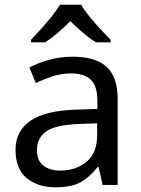

<svg xmlns="http://www.w3.org/2000/svg" viewBox="-20 -786 601 816"><path d="M288 -545Q386 -545 433 -502Q480 -459 480 -365V0H416L399 -76H395Q360 -32 321.5 -11Q283 10 215 10Q142 10 94 -28.5Q46 -67 46 -149Q46 -229 109 -272.5Q172 -316 303 -320L394 -323V-355Q394 -422 365 -448Q336 -474 283 -474Q241 -474 203 -461.5Q165 -449 132 -433L105 -499Q140 -518 188 -531.5Q236 -545 288 -545ZM314 -259Q214 -255 175.5 -227Q137 -199 137 -148Q137 -103 164.5 -82Q192 -61 235 -61Q303 -61 348 -98.5Q393 -136 393 -214V-262ZM325 -766Q337 -744 359.5 -716.5Q382 -689 406.5 -662.5Q431 -636 450 -617V-606H388Q362 -622 334 -645.5Q306 -669 279 -696Q252 -669 225 -646Q198 -623 172 -606H112V-617Q131 -637 154.5 -663Q178 -689 200 -716.5Q222 -744 235 -766Z"/></svg>

Font: Noto Sans Vai
Style: Regular
Weight: 400
Designer: Monotype Design Team
Foundry: Monotype Imaging Inc.
Version: Version 2.001; ttfautohint (v1.8.4.7-5d5b)